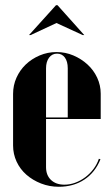

<svg xmlns="http://www.w3.org/2000/svg" viewBox="-20 -704 425 734"><path d="M30 -345Q30 -378 43 -407Q56 -436 78.5 -457.5Q101 -479 131.5 -492Q162 -505 196 -505Q230 -505 260.5 -492Q291 -479 314.5 -457.5Q338 -436 351.5 -407Q365 -378 365 -346V-249H156V-65Q156 -34 175 -16Q194 2 226 2Q247 2 267.5 -5.5Q288 -13 306 -26.5Q324 -40 337.5 -58Q351 -76 358 -97L364 -95Q344 -45 302.5 -17.5Q261 10 205 10Q169 10 137 -2.5Q105 -15 81 -36Q57 -57 43.5 -86Q30 -115 30 -148ZM239 -255V-443Q239 -469 228 -484Q217 -499 198 -499Q179 -499 167.5 -483.5Q156 -468 156 -443V-255ZM194 -684H200L302 -570H296L196 -616L97 -570H91Z"/></svg>

Font: Moniqa Black Display
Style: Regular
Weight: 900
Designer: Rajesh Rajput
Foundry: Rajesh Rajput
Version: Version 1.000